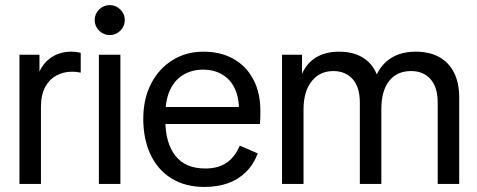

<svg xmlns="http://www.w3.org/2000/svg" viewBox="-20 -727 1887 759"><path d="M56.9 0V-510.7H136V-443.8Q152 -479.9 184.7 -501.3Q217.5 -522.7 262.5 -522.7Q272.3 -522.7 282.3 -521.3Q292.3 -520 299.1 -518V-440Q288.6 -442.2 280.7 -442.9Q272.8 -443.5 263 -443.5Q231.5 -443.5 203.5 -428.6Q175.4 -413.7 158.6 -383Q141.9 -352.3 141.9 -304V0Z M370.9 0V-510.7H455.9V0ZM413.8 -588.3Q389.6 -588.3 371.9 -605.8Q354.3 -623.2 354.3 -647.7Q354.3 -672.1 371.9 -689.5Q389.6 -706.8 413.8 -706.8Q438 -706.8 455.6 -689.5Q473.3 -672.1 473.3 -647.7Q473.3 -623.2 455.6 -605.8Q438 -588.3 413.8 -588.3Z M788 12Q712.9 12 658.5 -21.3Q604 -54.7 575.2 -115.7Q546.4 -176.7 546.4 -257.6Q546.4 -336.6 577.4 -396.4Q608.3 -456.1 662.2 -489.4Q716 -522.7 784.4 -522.7Q851.9 -522.7 902.6 -494.4Q953.3 -466.1 981.3 -413.4Q1009.3 -360.7 1009.3 -288.1Q1009.3 -273.3 1009 -259.4Q1008.7 -245.5 1007.6 -236.8H595.9V-303.9H956.8L924.8 -286.4Q925.7 -339.2 908.5 -376.2Q891.3 -413.1 858.7 -432.4Q826.1 -451.7 781.7 -451.7Q741 -451.7 707 -432.7Q673 -413.8 653.3 -373.6Q633.5 -333.4 633.5 -269.4V-254.4Q633.5 -161.9 673.1 -111.4Q712.6 -60.9 791.8 -60.9Q841.8 -60.9 874.8 -82.9Q907.7 -105 928 -151.3L999.1 -120.5Q982 -76.2 952 -46.7Q921.9 -17.2 881 -2.6Q840.1 12 788 12Z M1094.9 0V-510.7H1174V-435.4Q1193.8 -479.1 1230.8 -500.9Q1267.9 -522.7 1321.2 -522.7Q1375.3 -522.7 1413.4 -499.9Q1451.5 -477.1 1469.5 -432.9Q1489.9 -475.9 1528.9 -499.3Q1567.9 -522.7 1623.2 -522.7Q1678.4 -522.7 1716.7 -501.2Q1755 -479.7 1775.1 -439.3Q1795.3 -399 1795.3 -340.4V0H1710.3V-321.7Q1710.3 -382 1681.9 -414.1Q1653.6 -446.1 1605.1 -446.1Q1548.8 -446.1 1518.1 -406.6Q1487.5 -367.1 1487.5 -296.9V0H1402.5V-321.7Q1402.5 -382 1374.2 -414.1Q1345.8 -446.1 1297.3 -446.1Q1243.5 -446.1 1211.7 -405.3Q1179.9 -364.5 1179.9 -294.4V0Z"/></svg>

Font: TikTok Sans Light
Style: Regular
Weight: 300
Version: Version 4.000